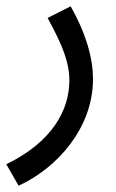

<svg xmlns="http://www.w3.org/2000/svg" viewBox="-46 -359 368 609"><path d="M13 230C136 174 249 46 249 -108C249 -171 229 -249 178 -339L105 -302C154 -213 174 -159 174 -104C174 -12 122 90 -26 162Z"/></svg>

Font: Noto Sans Arabic UI Cn
Style: Regular
Weight: 400
Width: 3
Designer: Monotype Design Team, Nadine Chahine and Nizar Qandah
Foundry: Monotype Imaging Inc.
Version: Version 2.010